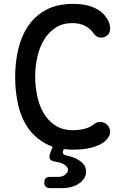

<svg xmlns="http://www.w3.org/2000/svg" viewBox="-20 -760 640 988"><path d="M58 -363Q58 -441 74.5 -509Q91 -577 126.5 -628.5Q162 -680 218.5 -710Q275 -740 356 -740Q399 -740 430 -732Q461 -724 483.5 -710.5Q506 -697 520 -679.5Q534 -662 541 -644Q550 -618 545.5 -600Q541 -582 525 -573Q510 -564 491 -567.5Q472 -571 458 -593Q446 -611 419.5 -626Q393 -641 351 -641Q302 -641 266 -617.5Q230 -594 207 -556Q184 -518 172.5 -468.5Q161 -419 161 -366Q161 -320 170.5 -271Q180 -222 202.5 -181.5Q225 -141 263 -115.5Q301 -90 357 -90Q372 -90 387 -92Q402 -94 415.5 -97.5Q429 -101 441 -106.5Q453 -112 461 -119Q479 -134 498.5 -132.5Q518 -131 532 -117.5Q546 -104 547 -83.5Q548 -63 528 -41Q513 -25 493 -15.5Q473 -6 450 0Q427 6 402 8Q377 10 354 10Q330 10 308 7L305 16Q302 25 305 31Q308 37 319 39Q336 43 354 49Q383 59 403 77.5Q423 96 423 123Q423 158 388.5 183Q354 208 298 208H237Q223 208 215.5 201Q208 194 208 179Q208 164 215.5 157Q223 150 237 150H280Q303 150 316.5 138Q330 126 330 114Q329 95 302 82Q287 75 265 72Q244 69 237.5 58.5Q231 48 238 29L251 -5Q232 -12 215 -21Q158 -52 123 -103.5Q88 -155 73 -222.5Q58 -290 58 -363Z"/></svg>

Font: Maple Mono Normal NL Medium
Style: Regular
Weight: 500
Monospace: yes
Designer: subframe7536
Version: Version 7.000